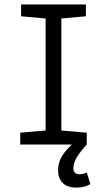

<svg xmlns="http://www.w3.org/2000/svg" viewBox="-20 -645 478 857"><path d="M70.3 -52.7 183.6 -62.5V-562.5L74.2 -572.3V-625H363.3V-572.3L253.9 -562.5V-62.5L367.2 -52.7V0H70.3ZM321.3 192.4Q281.2 192.4 260.3 171.9Q239.3 151.4 239.3 115.2Q239.3 73.2 266.1 38.1Q293 2.9 332 -26.4L367.2 0Q336.9 33.2 322.3 58.1Q307.6 83 307.6 105.5Q307.6 119.1 314.5 126Q321.3 132.8 335 132.8Q349.6 132.8 367.2 125L383.8 176.8Q356.4 192.4 321.3 192.4Z"/></svg>

Font: Sudo Var
Style: Regular
Weight: 400
Monospace: yes
Designer: Jens Kutilek
Foundry: Jens Kutilek
Version: Version 0.065;FEAKit 1.0